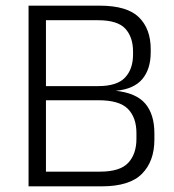

<svg xmlns="http://www.w3.org/2000/svg" viewBox="-20 -659 614 679"><path d="M122 0V-52H334Q404.5 -52 433.5 -83.2Q462.5 -114.5 462.5 -168V-188.5Q462.5 -243 432.5 -273.8Q402.5 -304.5 328 -304.5H123.5V-354.5H327.5Q393.5 -354.5 422 -384.5Q450.5 -414.5 450.5 -466.5V-476.5Q450.5 -528 423 -557.8Q395.5 -587.5 326.5 -587.5H121V-639H332Q429.5 -639 471.2 -598Q513 -557 513 -485V-474.5Q513 -414.5 483.2 -379.2Q453.5 -344 390 -338H388.5Q461.5 -330.5 493.8 -292.5Q526 -254.5 526 -187.5V-165Q526 -89 482.2 -44.5Q438.5 0 339.5 0ZM81 0V-639H142.5V0Z"/></svg>

Font: Anek Telugu Medium Light
Style: Regular
Weight: 300
Version: Version 1.003